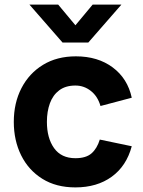

<svg xmlns="http://www.w3.org/2000/svg" viewBox="-20 -800 623 835"><path d="M108 -780H233L308 -690L383 -780H508L364 -615H252ZM308 15Q224 15 164 -22.5Q104 -60 72 -124.5Q40 -189 40 -270Q40 -352 73.2 -416.5Q106.5 -481 167 -518Q227.5 -555 310 -555Q405.5 -555 470.2 -506.8Q535 -458.5 553 -375L417 -339Q405 -381 375.2 -404.5Q345.5 -428 308 -428Q265 -428 237.5 -407.2Q210 -386.5 197 -350.8Q184 -315 184 -270Q184 -199.5 215.2 -155.8Q246.5 -112 308 -112Q354 -112 378 -133Q402 -154 414 -193L553 -164Q530 -78 466 -31.5Q402 15 308 15Z"/></svg>

Font: Manrope ExtraLight ExtraBold
Style: Regular
Weight: 800
Version: Version 4.504